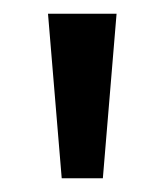

<svg xmlns="http://www.w3.org/2000/svg" viewBox="-20 -720 240 280"><path d="M70 -460 50 -700H150L130 -460Z"/></svg>

Font: Tektur SemiCondensed
Style: Regular
Weight: 400
Width: 4
Designer: Adam Jagosz
Foundry: Adam Jagosz
Version: Version 1.005;gftools[0.9.30]